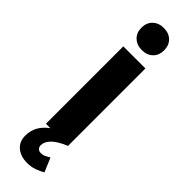

<svg xmlns="http://www.w3.org/2000/svg" viewBox="-310 -724 921 921"><g transform="rotate(45 150.0 -264.0)"><path d="M75 0V-525H225V0ZM73 -650Q73 -684 94.5 -704.5Q116 -725 150 -725Q185 -725 206 -704.5Q227 -684 227 -650Q227 -616 206 -595.5Q185 -575 150 -575Q116 -575 94.5 -595.5Q73 -616 73 -650ZM45 110Q45 76 60 49Q75 22 105 0H225Q173 22 151.5 44.5Q130 67 130 90Q130 101 137 109Q144 117 157 117Q171 117 182 111.5Q193 106 205 99L235 170Q216 181 193.5 189Q171 197 145 197Q100 197 72.5 174Q45 151 45 110Z"/></g></svg>

Font: Radio Canada
Style: Regular
Weight: 400
Designer: Charles Daoud, Etienne Aubert Bonn, Alexandre Saumier Demers, Jacques Le Bailly
Foundry: Radio-Canada
Version: Version 2.104;gftools[0.9.28.dev5+ged2979d]